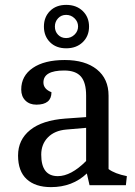

<svg xmlns="http://www.w3.org/2000/svg" viewBox="-20 -759 555 787"><path d="M189 8Q125 8 89.5 -24.5Q54 -57 54 -121.5Q54 -186 103.5 -226Q153 -266 248 -273L333 -279V-367Q333 -421 311.5 -445.5Q290 -470 243 -470Q158 -470 158 -421Q158 -394 191 -381Q191 -330 129 -330Q101 -330 84 -347Q67 -364 67 -392Q67 -448 114.5 -480.5Q162 -513 245.5 -513Q329 -513 377 -474.5Q425 -436 425 -367V-66Q450 -47 500 -37L496 0H347L336 -48Q277 8 189 8ZM149 -125Q149 -37 217 -37Q271 -37 333 -99V-235L252 -228Q204 -224 176.5 -196Q149 -168 149 -125ZM185 -586Q160 -611 160 -650Q160 -689 185 -714Q210 -739 251.5 -739Q293 -739 319 -714Q345 -689 345 -650Q345 -611 319 -586Q293 -561 251.5 -561Q210 -561 185 -586ZM218 -616.5Q231 -603 251 -603Q271 -603 285.5 -617Q300 -631 300 -650.5Q300 -670 285.5 -684Q271 -698 251 -698Q231 -698 218 -684Q205 -670 205 -650Q205 -630 218 -616.5Z"/></svg>

Font: Cambo
Style: Regular
Weight: 400
Designer: Carolina Giovagnoli, Andres Torresi
Foundry: Carolina Giovagnoli, Andres Torresi
Version: Version 2.001